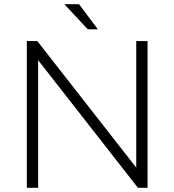

<svg xmlns="http://www.w3.org/2000/svg" viewBox="-20 -896 832 916"><path d="M447 -756 357 -876H287L399 -756ZM108 0H162V-608.9L638 0H684V-700H630V-96.3L158 -700H108Z"/></svg>

Font: Resamitz
Style: Regular
Weight: 500
Designer: gluk
Foundry: gluk
Version: Version 0.047